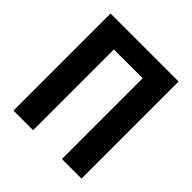

<svg xmlns="http://www.w3.org/2000/svg" viewBox="-190 -853 994 994"><g transform="rotate(45 307.5 -355.5)"><path d="M556.2 0H412.6V-591.3H201.7V0H58.1V-710.9H556.2Z"/></g></svg>

Font: RobotoCondensed-Bold
Style: Bold
Weight: 700
Designer: Google
Version: Version 2.001240; 2014